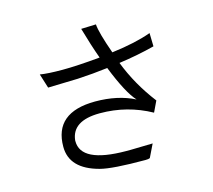

<svg xmlns="http://www.w3.org/2000/svg" viewBox="-115 -965 1231 1112"><g transform="rotate(-15 500.0 -408.5)"><path d="M461 -822Q491 -717 521 -634Q382 -621 295 -621Q208 -621 161 -629L188 -543L367 -548Q459 -553 548 -564Q613 -400 665 -344Q565 -395 429 -395Q184 -394 184 -189Q184 -56 355 -11Q426 8 624 8Q643 8 651 4L689 -74L556 -71H529Q259 -72 260 -203V-207Q272 -321 436 -322H439Q602 -322 743 -244L774 -309Q678 -434 624 -574Q739 -590 839 -616L837 -696Q744 -662 600 -644Q553 -776 550 -825Z"/></g></svg>

Font: Sawarabi Gothic
Style: Regular
Weight: 400
Designer: mshio (mshio@users.sourceforge.jp)
Version: Version 20141215